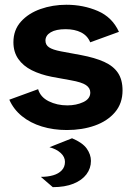

<svg xmlns="http://www.w3.org/2000/svg" viewBox="-20 -529 548 800"><path d="M258.5 12.8Q202.5 12.8 154.5 -1.9Q106.5 -16.6 71.6 -44.9Q36.6 -73.2 18.8 -113.6L138.8 -157.4Q148.2 -124.6 182.9 -107.2Q217.7 -89.9 260.3 -89.9Q297.9 -89.9 327.1 -103.6Q356.2 -117.2 356.2 -143.3Q356.2 -162.3 338.3 -174.4Q320.4 -186.6 275.2 -194.5L195.2 -209.1Q148.4 -218.3 112.4 -236.3Q76.5 -254.4 56.2 -283.4Q35.9 -312.4 35.9 -353Q35.9 -404.1 67.2 -438.9Q98.4 -473.6 148.8 -491.4Q199.2 -509.2 256.9 -509.2Q327.1 -509.2 387.4 -483.3Q447.7 -457.4 475.6 -396.3L355.9 -352.7Q344.6 -380.4 318 -393.9Q291.4 -407.4 253.4 -407.4Q213 -407.4 191.2 -394.3Q169.4 -381.3 169.4 -359.9Q169.4 -341.8 184.3 -331.8Q199.2 -321.7 234.1 -315L317.3 -299.6Q375.8 -288.6 414.2 -271.2Q452.6 -253.7 471.6 -225.2Q490.6 -196.7 490.6 -152.2Q490.6 -98.2 459.1 -61.3Q427.6 -24.4 375.2 -5.8Q322.8 12.8 258.5 12.8ZM199.9 250.8 150.2 207.9Q179.2 207.9 201.6 201.3Q224 194.8 237.3 180.7Q250.7 166.6 250.7 145.4Q250.7 124.6 232.8 108.3Q214.9 92 186.1 84.4L280.2 47.1Q324 65.5 341.5 90.2Q358.9 114.9 358.9 141.4Q358.9 172.4 340.2 197.3Q321.4 222.2 285.9 236.5Q250.4 250.8 199.9 250.8Z"/></svg>

Font: Atkinson Hyperlegible Next
Style: Regular
Weight: 400
Designer: Elliott Scott, Megan Eiswerth, Linus Boman, Theodore Petrosky, Letters from Sweden
Foundry: Applied Design Works, Letters from Sweden
Version: Version 2.001